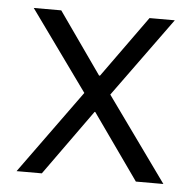

<svg xmlns="http://www.w3.org/2000/svg" viewBox="-43 -554 605 598"><g transform="rotate(5 259.5 -255.5)"><path d="M260 -319H263L401 -511H480L300 -263L489 0H403L258 -205H256L109 0H30L219 -261L39 -511H125Z"/></g></svg>

Font: Chivo Light
Style: Regular
Weight: 300
Designer: Hector Gatti
Foundry: Omnibus-Type
Version: Version 1.007